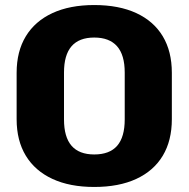

<svg xmlns="http://www.w3.org/2000/svg" viewBox="-20 -731 749 762"><path d="M354 11Q257 11 188 -21Q119 -53 82.5 -113Q46 -173 46 -258V-442Q46 -527 82.5 -587Q119 -647 188 -679Q257 -711 354 -711Q452 -711 521 -679Q590 -647 626 -587Q662 -527 662 -442V-258Q662 -173 626 -113Q590 -53 521 -21Q452 11 354 11ZM354 -118Q415 -118 445 -152.5Q475 -187 475 -257V-443Q475 -513 444.5 -547.5Q414 -582 354 -582Q294 -582 264 -547.5Q234 -513 234 -443V-257Q234 -187 264 -152.5Q294 -118 354 -118Z"/></svg>

Font: Pathway Extreme SemiCondensed ExtraBold
Style: Regular
Weight: 800
Width: 4
Version: Version 1.001;gftools[0.9.26]